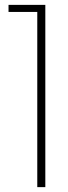

<svg xmlns="http://www.w3.org/2000/svg" viewBox="-20 -768 281 788"><path d="M133 -719H15V-748H166V0H133Z"/></svg>

Font: Poiret One
Style: Regular
Weight: 400
Designer: Denis Masharov (denis.masharov@gmail.com), Cyreal (Charset Expansion)
Foundry: Denis Masharov
Version: Version 1.101